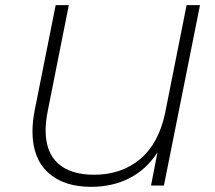

<svg xmlns="http://www.w3.org/2000/svg" viewBox="-20 -720 833 745"><path d="M756 -700 616 0H566L591 -129Q548 -62 482 -28.5Q416 5 333 5Q227 5 166.5 -50.5Q106 -106 106 -210Q106 -249 115 -294L196 -700H247L166 -293Q157 -250 157 -214Q157 -129 205.5 -85.5Q254 -42 345 -42Q451 -42 523.5 -102.5Q596 -163 621 -283L704 -700Z"/></svg>

Font: Montserrat Alternates Light
Style: Italic
Weight: 300
Italic angle: -11.3°
Designer: Julieta Ulanovsky
Foundry: Julieta Ulanovsky
Version: Version 7.200